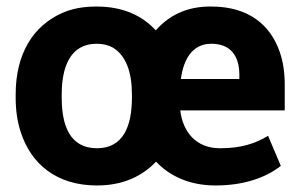

<svg xmlns="http://www.w3.org/2000/svg" viewBox="-20 -558 926 588"><path d="M28 -259C28 -220 33 -185 44 -152C75 -57 152 10 277 10C359 10 417 -20 458 -63C498 -20 559 10 640 10C725 10 793 -13 840 -50L801 -142C761 -118 718 -104 654 -104C580 -104 540 -154 532 -220H852V-299C852 -336 847 -369 837 -398C808 -483 740 -538 627 -538C549 -539 495 -508 457 -465C417 -509 358 -538 276 -538C236 -538 201 -532 170 -518C82 -479 28 -394 28 -269ZM169 -259V-269C169 -351 194 -424 276 -424C295 -424 312 -420 326 -412C367 -387 384 -335 384 -269V-259C384 -176 360 -104 277 -104C193 -104 169 -175 169 -259ZM534 -316C541 -371 566 -424 627 -424C686 -424 713 -387 713 -329V-316Z"/></svg>

Font: Asimov Pro
Style: Bd
Weight: 700
Designer: Google
Version: Version 2.000980; 2014